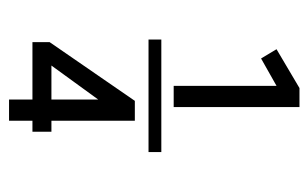

<svg xmlns="http://www.w3.org/2000/svg" viewBox="-152 -546 698 435"><g transform="rotate(90 197.5 -329.0)"><path d="M70 -316V-345H325V-316ZM223 -658V-373H175V-606L113 -571L92 -606L180 -658ZM254 -285V-96H279V-53H254V0H206V-53H76V-92L209 -285ZM206 -96V-202L129 -96Z"/></g></svg>

Font: Unica One
Style: Regular
Weight: 400
Designer: Eduardo Rodriguez Tunni
Foundry: Eduardo Rodriguez Tunni
Version: Version 1.001